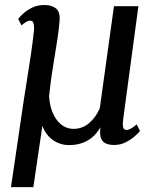

<svg xmlns="http://www.w3.org/2000/svg" viewBox="-20 -584 640 786"><path d="M116.5 182H25L77.5 -175Q84.5 -221.5 92.2 -268.5Q100 -315.5 107 -363.8Q114 -412 119.5 -462.5Q120 -480.5 116.8 -490Q113.5 -499.5 103.5 -499.5Q95 -499.5 86.8 -494.2Q78.5 -489 68 -480L54.5 -506.5Q59 -513 73 -526.5Q87 -540 109.5 -551.8Q132 -563.5 162.5 -563.5Q192 -563.5 209.2 -549.5Q226.5 -535.5 224 -500.5Q221 -461.5 214.2 -418.8Q207.5 -376 200.5 -333Q197 -311.5 194.2 -293.5Q191.5 -275.5 189.2 -259.2Q187 -243 185 -226.5Q183 -210 181 -191Q182.5 -162 190.2 -137.5Q198 -113 211.2 -94.8Q224.5 -76.5 242 -66.5Q259.5 -56.5 280.5 -56.5Q317 -56.5 344.2 -79.5Q371.5 -102.5 388.5 -140.5L446.5 -558.5H546.5L484.5 -97.5Q481.5 -77 483.8 -64.5Q486 -52 498 -52Q506 -52 517 -58.2Q528 -64.5 539.5 -75L553 -48Q548 -41 532.8 -27.2Q517.5 -13.5 495.5 -2Q473.5 9.5 447 9.5Q427.5 9.5 413.5 3.5Q399.5 -2.5 393.5 -18.2Q387.5 -34 391 -63Q377 -38 357.5 -21.8Q338 -5.5 314.2 2.2Q290.5 10 263.5 10Q236.5 10 214.2 -0.5Q192 -11 176.5 -29Q161 -47 153.5 -69Z"/></svg>

Font: Merriweather 20pt
Style: Italic
Weight: 400
Italic angle: -7.8°
Version: Version 2.101